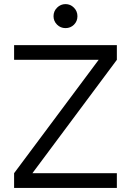

<svg xmlns="http://www.w3.org/2000/svg" viewBox="-20 -917 639 937"><path d="M241.2 -837.9Q241.2 -862.3 258.5 -879.6Q275.9 -897 299.8 -897Q323.7 -897 340.8 -879.6Q357.9 -862.3 357.9 -837.9Q357.9 -813.5 341.1 -796.6Q324.2 -779.8 299.8 -779.8Q275.4 -779.8 258.3 -796.9Q241.2 -814 241.2 -837.9ZM48.8 0V-71.8L461.4 -625H48.8V-696.8H550.3V-625L138.2 -71.8H550.3V0Z"/></svg>

Font: Basically A Sans Serif
Style: Regular
Weight: 400
Designer: Hyung-Suk Kim
Foundry: Mental Design
Version: 1.000